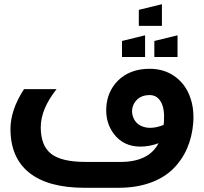

<svg xmlns="http://www.w3.org/2000/svg" viewBox="-20 -893 970 913"><path d="M94.2 -469.2H249Q173.8 -374 173.8 -288.1Q173.8 -199.7 223.4 -161.4Q272.9 -123 387.2 -123H553.2Q687.5 -123 733.9 -211.9Q689.9 -195.8 647.9 -195.8Q566.9 -195.8 521 -256.8Q481.4 -309.6 485.4 -381.8Q489.7 -457 539.6 -508.3Q596.7 -565.9 691.9 -565.9Q757.8 -565.9 807.4 -532.2Q856.9 -498.5 880.6 -440.2Q904.3 -381.8 898.9 -309.1Q893.6 -242.2 869.4 -186.8Q845.2 -131.3 802.2 -89.1Q759.3 -46.9 693.1 -23.4Q627 0 543 0H382.8Q209.5 0 119.6 -71.3Q29.8 -142.6 29.8 -279.8Q29.8 -370.1 94.2 -469.2ZM691.9 -440.9Q641.6 -440.9 619.1 -403.3Q600.6 -372.1 612.8 -336.9Q626 -300.3 665 -289.1Q704.1 -277.8 757.8 -298.8Q759.8 -310.5 759.8 -318.8Q763.2 -377.9 744.6 -409.4Q726.1 -440.9 691.9 -440.9ZM713.9 -622.1V-698.2L824.2 -725.1V-622.1ZM560.1 -622.1V-698.2L669.9 -725.1V-622.1ZM640.1 -770V-846.2L750 -873V-770Z"/></svg>

Font: LT Superior
Style: Bold
Weight: 400
Designer: Daniel Lyons
Foundry: LyonsType
Version: Version 1.000